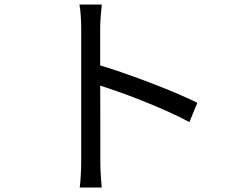

<svg xmlns="http://www.w3.org/2000/svg" viewBox="-20 -794 1040 844"><path d="M337 -88.4Q337 -102.5 337 -144.5Q337 -186.6 337 -245.1Q337 -303.7 337 -368.5Q337 -433.4 337 -494.3Q337 -555.3 337 -602Q337 -648.8 337 -669.8Q337 -691.2 335.2 -721.1Q333.4 -751 329.3 -774.2H427.4Q425 -751.7 422.7 -722Q420.4 -692.4 420.4 -669.8Q420.4 -631.1 420.4 -576.4Q420.4 -521.7 420.4 -460.5Q420.4 -399.2 420.7 -338.5Q421 -277.8 421 -225.5Q421 -173.2 421 -136.6Q421 -100 421 -88.4Q421 -72.4 421.6 -51Q422.2 -29.6 424 -8.1Q425.8 13.4 427.2 30.3H330.5Q333.6 6.2 335.3 -27.1Q337 -60.5 337 -88.4ZM402.7 -511.7Q452.1 -497.5 511.8 -477Q571.4 -456.5 633 -433.1Q694.5 -409.8 750.3 -386.3Q806.1 -362.8 847.5 -342.1L812.6 -257.3Q770 -280.5 716.2 -304.5Q662.5 -328.4 605.9 -351Q549.3 -373.7 496.5 -392.1Q443.7 -410.5 402.7 -423.3Z"/></svg>

Font: Noto Sans HK Thin
Style: Regular
Weight: 100
Designer: Ryoko NISHIZUKA 西塚涼子 (kana, bopomofo & ideographs); Paul D. Hunt (Latin, Greek & Cyrillic); Sandoll Communications 산돌커뮤니
Foundry: Adobe
Version: Version 2.004-H2;hotconv 1.0.118;makeotfexe 2.5.65603